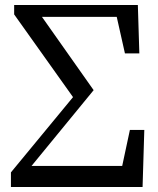

<svg xmlns="http://www.w3.org/2000/svg" viewBox="-20 -753 636 773"><path d="M24 0V-59L274 -362L37 -695V-733H535L541 -538H483L450 -685H149L357 -390L107 -85H472L503 -230H561L554 0Z"/></svg>

Font: GenRyuMin TW M
Style: Regular
Weight: 500
Version: Version 1.501;PS 1;hotconv 16.6.51;makeotf.lib2.5.65220